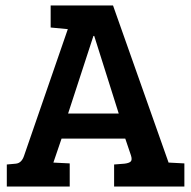

<svg xmlns="http://www.w3.org/2000/svg" viewBox="-20 -685 702 705"><path d="M68 -112 229 -578 166 -584V-665H395L599 -88H600L657 -85V0H399V-81L437 -84Q454 -86 460 -92Q466 -98 461 -114L440 -176H206L176 -88L236 -85V0H5V-81L38 -84Q59 -86 68 -112ZM323 -553 230 -268H416L326 -553Z"/></svg>

Font: Bree Serif
Style: Regular
Weight: 400
Designer: Veronika Burian, Jos Scaglione
Foundry: TypeTogether
Version: Version 1.001